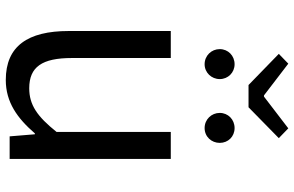

<svg xmlns="http://www.w3.org/2000/svg" viewBox="-192 -786 992 647"><g transform="rotate(90 303.5 -463.0)"><path d="M250 13C325 13 379 -26 430 -85H433L440 0H516V-543H425V-158C373 -93 334 -66 278 -66C206 -66 176 -109 176 -210V-543H85V-199C85 -61 136 13 250 13ZM195 -939 162 -907 267 -805H342L446 -907L413 -939L306 -857H302ZM197 -657C225 -657 247 -680 247 -708C247 -736 225 -758 197 -758C168 -758 146 -736 146 -708C146 -680 168 -657 197 -657ZM412 -657C441 -657 462 -680 462 -708C462 -736 441 -758 412 -758C383 -758 361 -736 361 -708C361 -680 383 -657 412 -657Z"/></g></svg>

Font: Noto Sans Japanese Regular
Style: Regular
Weight: 400
Designer: Ryoko NISHIZUKA (kana & ideographs); Paul D. Hunt (Latin, Greek & Cyrillic); Wenlong ZHANG (bopomofo); Sandoll Communica
Foundry: Adobe Systems Incorporated
Version: Version 1.000;PS 1;hotconv 1.0.78;makeotf.lib2.5.61930